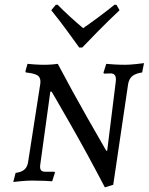

<svg xmlns="http://www.w3.org/2000/svg" viewBox="-20 -775 638 824"><path d="M477 -426Q481 -460 455 -460L426 -459L424 -463L436 -501Q445 -500 468.5 -498.5Q492 -497 516 -497Q537 -497 563.5 -500Q590 -503 598 -504L590 -464Q562 -460 548 -448.5Q534 -437 530 -415L466 18L430 29Q356 -113 278.5 -248.5Q201 -384 201 -382H196L153 -70L152 -60Q152 -48 157.5 -43Q163 -38 175 -38H213L216 -35L204 3Q195 2 170 1Q145 0 117 0Q96 0 70.5 2.5Q45 5 37 6L47 -33Q72 -36 85 -47.5Q98 -59 101 -82L153 -416Q156 -440 143 -450Q130 -460 91 -464Q89 -468 89 -469L98 -501Q106 -500 127.5 -498.5Q149 -497 171 -497Q188 -497 205.5 -498.5Q223 -500 228 -501Q292 -380 355 -269.5Q418 -159 436 -128H440ZM227 -755Q274 -707 337 -654Q347 -662 354 -666Q363 -672 399.5 -699Q436 -726 472 -755L480 -754L493 -731Q446 -687 396.5 -636.5Q347 -586 333 -571H320Q309 -586 272.5 -636.5Q236 -687 200 -731L219 -754Z"/></svg>

Font: Alegreya SC
Style: Italic
Weight: 400
Italic angle: -7°
Designer: Juan Pablo del Peral
Foundry: Huerta Tipografica
Version: Version 2.007; ttfautohint (v1.6)